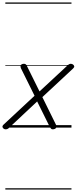

<svg xmlns="http://www.w3.org/2000/svg" viewBox="-43 -1030 620 1550"><path d="M410 -21Q415 -10 412 -2Q409 6 401 10Q393 14 383 14Q375 14 370 9.5Q365 5 360 -3L257 -211L33 -1Q26 7 18.5 10.5Q11 14 3 14Q-12 14 -20.5 1Q-29 -12 -11 -27L236 -257L126 -479Q121 -491 123 -499Q125 -507 132.5 -511Q140 -515 150 -515Q159 -515 164.5 -511Q170 -507 175 -496L276 -292L499 -499Q507 -507 514 -511Q521 -515 528 -515Q538 -515 546 -509.5Q554 -504 556 -495.5Q558 -487 547 -477L299 -246ZM0 490H534V500H0ZM0 -20H534V0H0ZM0 -505H534V-500H0ZM0 -1010H534V-1000H0Z"/></svg>

Font: Playwrite AU NSW Guides
Style: Regular
Weight: 400
Designer: Veronika Burian, José Scaglione
Foundry: TypeTogether
Version: Version 1.003